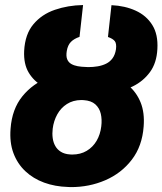

<svg xmlns="http://www.w3.org/2000/svg" viewBox="-20 -742 653 772"><path d="M314.5 -455.1H324.2Q375.5 -453.6 419.7 -439.7Q463.9 -425.8 496.3 -398.4Q528.8 -371.1 545.4 -330.1Q562 -289.1 557.6 -233.4Q551.8 -154.3 510 -99.9Q468.3 -45.4 403.3 -17.3Q338.4 10.7 263.7 10.3L253.4 9.8Q201.2 8.3 157.2 -7.8Q113.3 -23.9 81.5 -54Q49.8 -84 33.9 -126.7Q18.1 -169.4 22.5 -224.6Q28.3 -303.7 70.1 -355Q111.8 -406.2 176.3 -431.2Q240.7 -456.1 314.5 -455.1ZM316.4 -339.4 306.6 -339.8Q273.4 -339.4 249 -323.7Q224.6 -308.1 210.2 -282Q195.8 -255.9 191.9 -224.6Q189.5 -205.1 191.9 -187Q194.3 -168.9 202.4 -154.8Q210.4 -140.6 224.9 -131.6Q239.3 -122.6 260.7 -121.1L270 -120.6Q303.7 -120.6 328.6 -135.5Q353.5 -150.4 368.4 -175.8Q383.3 -201.2 387.2 -233.9Q390.6 -261.2 385.3 -284.4Q379.9 -307.6 363.3 -322.5Q346.7 -337.4 316.4 -339.4ZM325.2 -472.7 335 -472.2Q354.5 -472.2 373 -475.3Q391.6 -478.5 407 -486.1Q422.4 -493.7 432.6 -507.8Q442.9 -522 446.3 -543.9Q449.2 -566.4 441.7 -576.4Q434.1 -586.4 414.1 -593.3L428.2 -721.2Q482.4 -718.8 525.4 -699.2Q568.4 -679.7 592.3 -641.6Q616.2 -603.5 612.8 -544.9Q609.9 -488.8 583 -452.1Q556.2 -415.5 514.2 -394.8Q472.2 -374 423.1 -365.5Q374 -356.9 327.1 -357.4H316.9Q273.9 -358.4 230.2 -367.2Q186.5 -376 151.1 -396Q115.7 -416 95.2 -450.4Q74.7 -484.9 77.1 -537.1Q80.6 -604.5 114.3 -644.5Q147.9 -684.6 200.7 -702.6Q253.4 -720.7 314 -721.7L299.8 -593.8Q277.8 -586.4 265.1 -573.5Q252.4 -560.5 248.5 -537.1Q245.1 -516.6 250 -504.2Q254.9 -491.7 266.1 -485.1Q277.3 -478.5 292.5 -475.8Q307.6 -473.1 325.2 -472.7Z"/></svg>

Font: Roboto Black
Style: Italic
Weight: 900
Italic angle: -12°
Designer: Christian Robertson
Foundry: Google
Version: Version 3.0; 2020